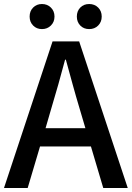

<svg xmlns="http://www.w3.org/2000/svg" viewBox="-20 -945 662 965"><path d="M190.9 -798.8Q164.1 -798.8 146.5 -816.7Q128.9 -834.5 128.9 -861.8Q128.9 -889.2 146.5 -907Q164.1 -924.8 190.9 -924.8Q217.8 -924.8 235.8 -907Q253.9 -889.2 253.9 -861.8Q253.9 -834.5 235.8 -816.7Q217.8 -798.8 190.9 -798.8ZM428.2 -798.8Q400.9 -798.8 383.5 -816.7Q366.2 -834.5 366.2 -861.8Q366.2 -889.2 383.5 -907Q400.9 -924.8 428.2 -924.8Q455.6 -924.8 473.4 -907Q491.2 -889.2 491.2 -861.8Q491.2 -834.5 473.4 -816.7Q455.6 -798.8 428.2 -798.8ZM0 0 244.1 -736.8H377.9L622.1 0H499L437 -209H181.2L119.1 0ZM209 -300.8H409.2L379.9 -399.9Q361.8 -460 345 -521.2Q328.1 -582.5 311 -645H307.1Q290.5 -582 273.2 -521Q255.9 -460 237.8 -399.9Z"/></svg>

Font: Source Han Sans CN Medium
Style: Regular
Weight: 500
Designer: Ryoko NISHIZUKA  (kana, bopomofo & ideographs); Paul D. Hunt (Latin, Greek & Cyrillic); Sandoll Communications , Soo-you
Foundry: Adobe
Version: Version 2.004;hotconv 1.0.118;makeotfexe 2.5.65603